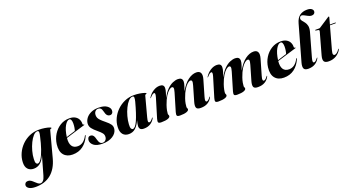

<svg xmlns="http://www.w3.org/2000/svg" viewBox="-118 -1514 4704 2541"><g transform="rotate(-20 2234.0 -243.5)"><path d="M397 -32Q360.5 104 275 174.5Q189.5 245 59 245Q-1 245 -32.2 226.2Q-63.5 207.5 -63.5 180Q-63.5 161.5 -50.5 148.2Q-37.5 135 -13.5 135Q8.5 135 27.5 148.2Q46.5 161.5 64 178.8Q81.5 196 98.8 209Q116 222 134 222Q154 222 172.5 202.8Q191 183.5 203.5 138.5L279 -126Q248.5 -54.5 209.2 -22.5Q170 9.5 117 9.5Q64.5 9.5 34.2 -23.8Q4 -57 7 -121Q9.5 -185.5 36.8 -245Q64 -304.5 110.8 -351.5Q157.5 -398.5 219.5 -425.8Q281.5 -453 353 -453Q396 -453 434.2 -446.8Q472.5 -440.5 496 -432.5Q519.5 -424.5 519.5 -419.5Q519.5 -411 508.2 -410Q497 -409 494.5 -398.5ZM159 -110Q156.5 -66 166.2 -51Q176 -36 187.5 -36Q213.5 -36 241 -79.8Q268.5 -123.5 294 -198.5Q319.5 -273.5 340 -367Q348.5 -401 347.5 -421Q346.5 -441 327.5 -441Q299 -441 270.2 -409.8Q241.5 -378.5 217 -328.5Q192.5 -278.5 176.8 -220.8Q161 -163 159 -110Z M909.5 -166Q873 -81 811.5 -35.8Q750 9.5 665 9.5Q584 9.5 541.5 -41.8Q499 -93 511 -190.5Q520.5 -264.5 558 -325Q595.5 -385.5 653.8 -421.2Q712 -457 783 -457Q832 -457 863.5 -439Q895 -421 909.5 -391.8Q924 -362.5 922.5 -329Q921 -315.5 936.5 -314Q942.5 -313 942.5 -310Q943 -307 937 -305Q928.5 -302.5 899 -293.8Q869.5 -285 828.8 -272.5Q788 -260 745.2 -247Q702.5 -234 667 -223Q659 -150 684 -110.5Q709 -71 766.5 -71Q806.5 -71 840.5 -95.2Q874.5 -119.5 900.5 -170.5Q904.5 -176.5 908 -175.5Q913.5 -174.5 909.5 -166ZM779.5 -443Q746 -443 713.8 -387.5Q681.5 -332 668.5 -235Q701.5 -245.5 736.8 -256.5Q772 -267.5 796 -275Q802.5 -292.5 806.8 -317.8Q811 -343 811.5 -375Q811.5 -406.5 803.5 -424.8Q795.5 -443 779.5 -443Z M1091.5 -1.5Q1116.5 -1.5 1133.5 -20.5Q1150.5 -39.5 1150.5 -68Q1151.5 -94 1135 -115.8Q1118.5 -137.5 1081 -168.5Q1033 -207.5 1009.5 -238.5Q986 -269.5 989 -309Q992 -347.5 1017 -381.2Q1042 -415 1086.8 -436Q1131.5 -457 1193.5 -457Q1272 -457 1311.2 -428.5Q1350.5 -400 1351.5 -366Q1352.5 -341 1340 -326Q1327.5 -311 1308 -311Q1284 -311 1267.8 -328.2Q1251.5 -345.5 1241.5 -390.5Q1234 -421.5 1220.2 -433.8Q1206.5 -446 1186 -446Q1160 -446 1143.2 -427Q1126.5 -408 1126 -376Q1125.5 -356 1133 -338.2Q1140.5 -320.5 1160.8 -299.5Q1181 -278.5 1218.5 -248.5Q1264.5 -212 1283 -184Q1301.5 -156 1296 -119.5Q1287 -63.5 1230.2 -27Q1173.5 9.5 1086 9.5Q1002 9.5 963 -22.2Q924 -54 924.5 -93Q924.5 -115 935.2 -130.2Q946 -145.5 966.5 -145.5Q992.5 -145.5 1007.2 -126.8Q1022 -108 1032 -64.5Q1041.5 -30 1055.2 -15.8Q1069 -1.5 1091.5 -1.5Z M1758 -118Q1746 -73 1748.5 -58.8Q1751 -44.5 1763 -44.5Q1773 -44.5 1784.5 -53Q1796 -61.5 1813 -84Q1819 -92 1821.5 -91.5Q1826 -91.5 1820.5 -79Q1801 -40.5 1762.2 -15.5Q1723.5 9.5 1668.5 9.5Q1633 9.5 1618.5 -5.2Q1604 -20 1604 -46.5Q1604 -58.5 1608.2 -80Q1612.5 -101.5 1618.5 -126Q1588.5 -60 1550.5 -25.2Q1512.5 9.5 1456 9.5Q1401.5 9.5 1372.5 -26Q1343.5 -61.5 1347 -128Q1349.5 -190.5 1377 -248.8Q1404.5 -307 1451.5 -353Q1498.5 -399 1559.8 -426Q1621 -453 1691.5 -453Q1735.5 -453 1773.5 -446.5Q1811.5 -440 1834.8 -432Q1858 -424 1858 -419.5Q1858 -411 1846.8 -409.8Q1835.5 -408.5 1833 -398.5ZM1498.5 -112.5Q1495.5 -69.5 1504.5 -52.8Q1513.5 -36 1527 -36Q1562 -36 1599.5 -120.2Q1637 -204.5 1680 -366Q1689 -401 1688 -421Q1687 -441 1667.5 -441Q1638.5 -441 1609.8 -410Q1581 -379 1556.8 -329.2Q1532.5 -279.5 1517 -222.2Q1501.5 -165 1498.5 -112.5Z M2136.5 -51.5 2211 -302.5Q2224 -347 2220 -362.8Q2216 -378.5 2198.5 -378.5Q2182.5 -378.5 2158 -358.5Q2133.5 -338.5 2106.2 -295.5Q2079 -252.5 2054.5 -182.5Q2041.5 -144 2035.5 -113.5Q2029.5 -83 2029.5 -67.5Q2029.5 -57 2034 -50.2Q2038.5 -43.5 2038.5 -34Q2038.5 -14.5 2006 -2.5Q1973.5 9.5 1913.5 9.5Q1877 9.5 1870.5 -4.8Q1864 -19 1874.5 -53.5L1956.5 -325Q1966.5 -358.5 1964.8 -372.5Q1963 -386.5 1951.5 -386.5Q1941.5 -386.5 1928.5 -377.5Q1915.5 -368.5 1893.5 -343.5Q1888 -338 1885.5 -338Q1882.5 -338.5 1886.5 -345.5Q1915.5 -393.5 1961 -423.2Q2006.5 -453 2054 -453Q2113.5 -453 2113.5 -402Q2113.5 -373.5 2100.8 -335Q2088 -296.5 2079 -267Q2114.5 -337.5 2155.5 -378Q2196.5 -418.5 2237 -435.8Q2277.5 -453 2311.5 -453Q2374 -453 2374 -397.5Q2374 -376 2362.5 -339.8Q2351 -303.5 2339.5 -271Q2393 -365.5 2452.5 -409.2Q2512 -453 2569.5 -453Q2615 -453 2630 -422.2Q2645 -391.5 2628 -333.5L2564.5 -115Q2552 -72 2555.5 -58.2Q2559 -44.5 2570.5 -44.5Q2580.5 -44.5 2592.2 -53Q2604 -61.5 2621 -84Q2626.5 -92 2629 -91.5Q2634 -91.5 2628 -79Q2609 -40.5 2569.5 -15.5Q2530 9.5 2469 9.5Q2418 9.5 2407.5 -16.5Q2397 -42.5 2412.5 -96L2472.5 -302.5Q2485.5 -347 2481.5 -362.8Q2477.5 -378.5 2460 -378.5Q2444 -378.5 2419.5 -358.8Q2395 -339 2367.8 -295.8Q2340.5 -252.5 2316 -182Q2303 -144.5 2297.8 -113.5Q2292.5 -82.5 2292.5 -67Q2292.5 -56 2297 -49.5Q2301.5 -43 2301.5 -33.5Q2301.5 -14 2269 -2Q2236.5 10 2177 10Q2140 10 2133.5 -4Q2127 -18 2136.5 -51.5Z M2942 -51.5 3016.5 -302.5Q3029.5 -347 3025.5 -362.8Q3021.5 -378.5 3004 -378.5Q2988 -378.5 2963.5 -358.5Q2939 -338.5 2911.8 -295.5Q2884.5 -252.5 2860 -182.5Q2847 -144 2841 -113.5Q2835 -83 2835 -67.5Q2835 -57 2839.5 -50.2Q2844 -43.5 2844 -34Q2844 -14.5 2811.5 -2.5Q2779 9.5 2719 9.5Q2682.5 9.5 2676 -4.8Q2669.5 -19 2680 -53.5L2762 -325Q2772 -358.5 2770.2 -372.5Q2768.5 -386.5 2757 -386.5Q2747 -386.5 2734 -377.5Q2721 -368.5 2699 -343.5Q2693.5 -338 2691 -338Q2688 -338.5 2692 -345.5Q2721 -393.5 2766.5 -423.2Q2812 -453 2859.5 -453Q2919 -453 2919 -402Q2919 -373.5 2906.2 -335Q2893.5 -296.5 2884.5 -267Q2920 -337.5 2961 -378Q3002 -418.5 3042.5 -435.8Q3083 -453 3117 -453Q3179.5 -453 3179.5 -397.5Q3179.5 -376 3168 -339.8Q3156.5 -303.5 3145 -271Q3198.5 -365.5 3258 -409.2Q3317.5 -453 3375 -453Q3420.5 -453 3435.5 -422.2Q3450.5 -391.5 3433.5 -333.5L3370 -115Q3357.5 -72 3361 -58.2Q3364.5 -44.5 3376 -44.5Q3386 -44.5 3397.8 -53Q3409.5 -61.5 3426.5 -84Q3432 -92 3434.5 -91.5Q3439.5 -91.5 3433.5 -79Q3414.5 -40.5 3375 -15.5Q3335.5 9.5 3274.5 9.5Q3223.5 9.5 3213 -16.5Q3202.5 -42.5 3218 -96L3278 -302.5Q3291 -347 3287 -362.8Q3283 -378.5 3265.5 -378.5Q3249.5 -378.5 3225 -358.8Q3200.5 -339 3173.2 -295.8Q3146 -252.5 3121.5 -182Q3108.5 -144.5 3103.2 -113.5Q3098 -82.5 3098 -67Q3098 -56 3102.5 -49.5Q3107 -43 3107 -33.5Q3107 -14 3074.5 -2Q3042 10 2982.5 10Q2945.5 10 2939 -4Q2932.5 -18 2942 -51.5Z M3885 -166Q3848.5 -81 3787 -35.8Q3725.5 9.5 3640.5 9.5Q3559.5 9.5 3517 -41.8Q3474.5 -93 3486.5 -190.5Q3496 -264.5 3533.5 -325Q3571 -385.5 3629.2 -421.2Q3687.5 -457 3758.5 -457Q3807.5 -457 3839 -439Q3870.5 -421 3885 -391.8Q3899.5 -362.5 3898 -329Q3896.5 -315.5 3912 -314Q3918 -313 3918 -310Q3918.5 -307 3912.5 -305Q3904 -302.5 3874.5 -293.8Q3845 -285 3804.2 -272.5Q3763.5 -260 3720.8 -247Q3678 -234 3642.5 -223Q3634.5 -150 3659.5 -110.5Q3684.5 -71 3742 -71Q3782 -71 3816 -95.2Q3850 -119.5 3876 -170.5Q3880 -176.5 3883.5 -175.5Q3889 -174.5 3885 -166ZM3755 -443Q3721.5 -443 3689.2 -387.5Q3657 -332 3644 -235Q3677 -245.5 3712.2 -256.5Q3747.5 -267.5 3771.5 -275Q3778 -292.5 3782.2 -317.8Q3786.5 -343 3787 -375Q3787 -406.5 3779 -424.8Q3771 -443 3755 -443Z M4231.5 -732Q4273.5 -732 4294 -716.5Q4314.5 -701 4314.5 -680Q4314.5 -661.5 4301.5 -649.2Q4288.5 -637 4265.5 -637Q4243.5 -637 4219.8 -649Q4196 -661 4174.2 -673Q4152.5 -685 4137.5 -685Q4125 -685 4115.8 -674Q4106.5 -663 4106.5 -648.5Q4106.5 -632 4120.8 -615.8Q4135 -599.5 4151.2 -578.2Q4167.5 -557 4175 -524.8Q4182.5 -492.5 4169.5 -444L4077 -115Q4065 -72 4068 -58.2Q4071 -44.5 4082.5 -44.5Q4092.5 -44.5 4104.2 -53Q4116 -61.5 4133 -84Q4139 -92 4141 -91.5Q4146 -91.5 4140 -79Q4121 -40.5 4081 -15.5Q4041 9.5 3985 9.5Q3934.5 9.5 3922.2 -17.5Q3910 -44.5 3924 -96L4066 -599.5Q4085.5 -670 4127.2 -701Q4169 -732 4231.5 -732Z M4282 -427 4247 -432.5Q4241.5 -434 4241.5 -438.5Q4241.5 -443.5 4248 -443.5H4299.5Q4306.5 -443.5 4313.5 -448L4461 -544.5Q4466 -548.5 4471.5 -548.5Q4476 -548.5 4476 -542Q4476 -538.5 4474 -530.5L4450 -443.5H4525.5Q4532 -443.5 4532 -438.5Q4532 -433 4522.5 -433H4447L4358.5 -113Q4347.5 -72.5 4353 -58.5Q4358.5 -44.5 4372.5 -44.5Q4403 -44.5 4440 -96Q4445.5 -104 4448.5 -103.5Q4453.5 -103.5 4447.5 -91Q4425 -48.5 4379.5 -19.5Q4334 9.5 4272 9.5Q4221 9.5 4206.2 -15.8Q4191.5 -41 4207 -96.5L4292 -401Q4298.5 -424.5 4282 -427Z"/></g></svg>

Font: Fraunces 144pt
Style: Bold Italic
Weight: 700
Italic angle: -16°
Version: Version 1.000;[b76b70a41]